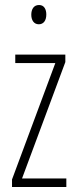

<svg xmlns="http://www.w3.org/2000/svg" viewBox="-20 -747 307 767"><path d="M136 -727C114 -727 105 -709 105 -688C105 -667 115 -650 135 -650C154 -650 165 -665 165 -689C165 -709 157 -727 136 -727ZM245 0V-34H68L241 -499V-529H41V-495H201L28 -30V0Z"/></svg>

Font: Noto Sans Ethiopic ExtraCondensed ExtraLight
Style: Regular
Weight: 200
Width: 2
Designer: Monotype Design Team
Foundry: Monotype Imaging Inc.
Version: Version 2.102